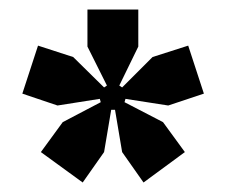

<svg xmlns="http://www.w3.org/2000/svg" viewBox="-20 -710 476 404"><path d="M27 -513 60 -614 134 -590 199 -526 205 -530 164 -612V-690H271V-612L231 -530L237 -526L301 -590L376 -614L409 -513L334 -488L244 -502L242 -495L323 -453L369 -390L282 -326L237 -390L222 -479H214L199 -390L154 -326L66 -390L112 -453L192 -495L190 -502L101 -488Z"/></svg>

Font: Mozilla Headline ExtraLight
Style: Regular
Weight: 200
Designer: Studio DRAMA
Foundry: Studio DRAMA
Version: Version 1.000